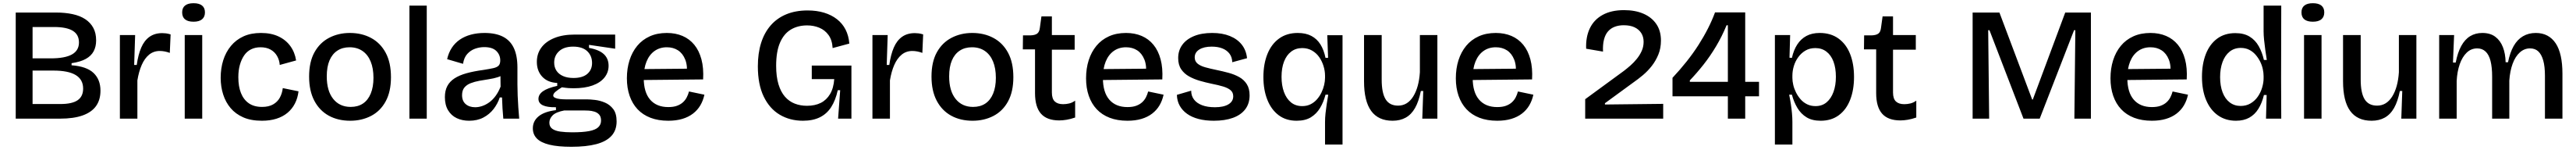

<svg xmlns="http://www.w3.org/2000/svg" viewBox="-20 -738 16049 933"><path d="M78 0V-660H329Q386 -660 432.5 -650Q479 -640 511.5 -618.5Q544 -597 561.5 -564.5Q579 -532 579 -487Q579 -448 563.5 -419Q548 -390 514.5 -371.5Q481 -353 426 -345V-332Q520 -325 563 -284Q606 -243 606 -174Q606 -117 578.5 -78.5Q551 -40 495 -20Q439 0 353 0ZM183 -91H357Q429 -91 463.5 -114.5Q498 -138 498 -187Q498 -243 452 -271Q406 -299 313 -299H183ZM183 -375H296Q385 -375 428.5 -399.5Q472 -424 472 -474Q472 -523 433.5 -546.5Q395 -570 317 -570H183Z M727 0V-269V-520H822L816 -334H832Q841 -398 860 -442Q879 -486 911.5 -509Q944 -532 991 -532Q1002 -532 1014.5 -530.5Q1027 -529 1043 -524L1038 -409Q1022 -415 1006 -418Q990 -421 976 -421Q937 -421 909 -398Q881 -375 863 -334Q845 -293 836 -238V0Z M1131 0V-520H1240V0ZM1186 -603Q1151 -603 1133 -617.5Q1115 -632 1115 -661Q1115 -689 1133 -703.5Q1151 -718 1186 -718Q1221 -718 1239 -703.5Q1257 -689 1257 -661Q1257 -633 1239 -618Q1221 -603 1186 -603Z M1612 13Q1544 13 1496 -8Q1448 -29 1417 -65.5Q1386 -102 1370.5 -150.5Q1355 -199 1355 -254Q1355 -313 1371 -363.5Q1387 -414 1419 -452.5Q1451 -491 1497.5 -512Q1544 -533 1606 -533Q1669 -533 1715 -511.5Q1761 -490 1789 -451.5Q1817 -413 1825 -362L1723 -334Q1721 -364 1706.5 -389.5Q1692 -415 1666 -429.5Q1640 -444 1603 -444Q1570 -444 1544 -431Q1518 -418 1501 -393Q1484 -368 1474.5 -334Q1465 -300 1465 -258Q1465 -200 1481.5 -159Q1498 -118 1530.5 -95.5Q1563 -73 1613 -73Q1654 -73 1681.5 -88.5Q1709 -104 1723.5 -130.5Q1738 -157 1742 -190L1840 -170Q1835 -128 1817.5 -94Q1800 -60 1771 -36Q1742 -12 1702 0.5Q1662 13 1612 13Z M2162 13Q2086 13 2028.5 -18.5Q1971 -50 1938.5 -111.5Q1906 -173 1906 -262Q1906 -353 1939.5 -413Q1973 -473 2031 -503Q2089 -533 2160 -533Q2234 -533 2292 -502Q2350 -471 2383 -410Q2416 -349 2416 -258Q2416 -168 2383 -107.5Q2350 -47 2292 -17Q2234 13 2162 13ZM2165 -73Q2210 -73 2241.5 -94Q2273 -115 2290 -156Q2307 -197 2307 -254Q2307 -313 2289.5 -355.5Q2272 -398 2238.5 -421Q2205 -444 2158 -444Q2114 -444 2082 -423Q2050 -402 2033 -362Q2016 -322 2016 -263Q2016 -173 2056 -123Q2096 -73 2165 -73Z M2531 0V-703H2639V0Z M2903 13Q2860 13 2826 -3Q2792 -19 2772 -52Q2752 -85 2752 -134Q2752 -174 2767 -202.5Q2782 -231 2812 -250.5Q2842 -270 2887 -282.5Q2932 -295 2992 -303Q3030 -309 3053 -314Q3076 -319 3086.5 -329.5Q3097 -340 3097 -362Q3097 -397 3072.5 -421Q3048 -445 2997 -445Q2968 -445 2940 -435Q2912 -425 2891.5 -402.5Q2871 -380 2865 -341L2766 -370Q2775 -410 2795 -440.5Q2815 -471 2845 -491.5Q2875 -512 2914 -522.5Q2953 -533 2999 -533Q3068 -533 3113.5 -510Q3159 -487 3181.5 -439.5Q3204 -392 3204 -318V-213Q3204 -180 3205.5 -143.5Q3207 -107 3209.5 -70.5Q3212 -34 3215 0H3116Q3113 -31 3111 -64.5Q3109 -98 3108 -132H3094Q3081 -93 3055.5 -60Q3030 -27 2992 -7Q2954 13 2903 13ZM2941 -71Q2962 -71 2984.5 -78.5Q3007 -86 3028.5 -101.5Q3050 -117 3068 -141.5Q3086 -166 3099 -199L3098 -285L3123 -281Q3107 -266 3082 -258Q3057 -250 3027 -245.5Q2997 -241 2967 -235.5Q2937 -230 2912.5 -220.5Q2888 -211 2873.5 -193.5Q2859 -176 2859 -146Q2859 -110 2881.5 -90.5Q2904 -71 2941 -71Z M3540 175Q3456 175 3403 162Q3350 149 3325 123.5Q3300 98 3300 60Q3300 15 3336 -14.5Q3372 -44 3444 -53V-71Q3390 -70 3362.5 -83Q3335 -96 3335 -123Q3335 -150 3362.5 -170Q3390 -190 3452 -204V-222Q3392 -225 3358.5 -261Q3325 -297 3325 -353Q3325 -404 3353 -442Q3381 -480 3434 -501.5Q3487 -523 3561 -523H3813V-435L3650 -459V-440Q3712 -429 3742 -401.5Q3772 -374 3772 -329Q3772 -288 3746.5 -256Q3721 -224 3672.5 -206.5Q3624 -189 3553 -189Q3539 -189 3523.5 -190Q3508 -191 3481 -195Q3456 -180 3441.5 -167.5Q3427 -155 3427 -144Q3427 -135 3439 -129.5Q3451 -124 3469 -122Q3487 -120 3504 -120H3636Q3656 -120 3687 -116.5Q3718 -113 3749 -100Q3780 -87 3801 -59.5Q3822 -32 3822 17Q3822 72 3790 107Q3758 142 3695.5 158.5Q3633 175 3540 175ZM3545 85Q3611 85 3650.5 77.5Q3690 70 3707.5 53.5Q3725 37 3725 12Q3725 -12 3713.5 -25Q3702 -38 3684 -43.5Q3666 -49 3648 -50Q3630 -51 3617 -51H3496Q3444 -41 3423.5 -20.5Q3403 0 3403 25Q3403 50 3421 63Q3439 76 3471 80.5Q3503 85 3545 85ZM3553 -253Q3610 -253 3639.5 -278.5Q3669 -304 3669 -346Q3669 -391 3639 -419.5Q3609 -448 3551 -448Q3495 -448 3464 -420Q3433 -392 3433 -349Q3433 -320 3447 -298.5Q3461 -277 3488 -265Q3515 -253 3553 -253Z M4144 13Q4081 13 4033 -5.5Q3985 -24 3952.5 -58.5Q3920 -93 3903 -142Q3886 -191 3886 -251Q3886 -312 3902.5 -363.5Q3919 -415 3950.5 -453Q3982 -491 4028.5 -512Q4075 -533 4135 -533Q4189 -533 4232.5 -514.5Q4276 -496 4306 -459.5Q4336 -423 4350.5 -369Q4365 -315 4361 -244L3955 -240V-308L4295 -311L4259 -270Q4265 -329 4249.5 -367.5Q4234 -406 4204.5 -425Q4175 -444 4135 -444Q4091 -444 4058.5 -421Q4026 -398 4008.5 -355.5Q3991 -313 3991 -253Q3991 -164 4031 -118Q4071 -72 4144 -72Q4176 -72 4198 -80Q4220 -88 4235 -101.5Q4250 -115 4259 -132.5Q4268 -150 4273 -169L4369 -149Q4361 -112 4343.5 -82.5Q4326 -53 4298 -31.5Q4270 -10 4231.5 1.5Q4193 13 4144 13Z M4983 13Q4902 13 4838.5 -24.5Q4775 -62 4738.5 -137.5Q4702 -213 4702 -325Q4702 -406 4722 -470Q4742 -534 4781.5 -579.5Q4821 -625 4879 -649Q4937 -673 5012 -673Q5069 -673 5115 -659Q5161 -645 5195 -618.5Q5229 -592 5248.5 -554Q5268 -516 5272 -467L5168 -439Q5165 -489 5142.5 -520Q5120 -551 5085 -565.5Q5050 -580 5009 -580Q4951 -580 4907.5 -554Q4864 -528 4840 -472.5Q4816 -417 4816 -329Q4816 -262 4830.5 -214Q4845 -166 4871 -136.5Q4897 -107 4932 -93.5Q4967 -80 5008 -80Q5058 -80 5094 -98Q5130 -116 5152 -153Q5174 -190 5178 -246H5038V-330H5285V-223V0H5202L5215 -177H5200Q5186 -114 5159 -72Q5132 -30 5088.5 -8.5Q5045 13 4983 13Z M5416 0V-269V-520H5511L5505 -334H5521Q5530 -398 5549 -442Q5568 -486 5600.5 -509Q5633 -532 5680 -532Q5691 -532 5703.5 -530.5Q5716 -529 5732 -524L5727 -409Q5711 -415 5695 -418Q5679 -421 5665 -421Q5626 -421 5598 -398Q5570 -375 5552 -334Q5534 -293 5525 -238V0Z M6040 13Q5964 13 5906.5 -18.5Q5849 -50 5816.5 -111.5Q5784 -173 5784 -262Q5784 -353 5817.5 -413Q5851 -473 5909 -503Q5967 -533 6038 -533Q6112 -533 6170 -502Q6228 -471 6261 -410Q6294 -349 6294 -258Q6294 -168 6261 -107.5Q6228 -47 6170 -17Q6112 13 6040 13ZM6043 -73Q6088 -73 6119.5 -94Q6151 -115 6168 -156Q6185 -197 6185 -254Q6185 -313 6167.5 -355.5Q6150 -398 6116.5 -421Q6083 -444 6036 -444Q5992 -444 5960 -423Q5928 -402 5911 -362Q5894 -322 5894 -263Q5894 -173 5934 -123Q5974 -73 6043 -73Z M6580 11Q6503 11 6466 -31Q6429 -73 6429 -159V-431H6353L6354 -518H6401Q6429 -519 6442.5 -529Q6456 -539 6459 -564L6469 -636H6534V-520H6676V-429H6534V-163Q6534 -124 6552 -107Q6570 -90 6604 -90Q6623 -90 6642 -94.5Q6661 -99 6679 -112V-7Q6650 3 6625 7Q6600 11 6580 11Z M7005 13Q6942 13 6894 -5.5Q6846 -24 6813.5 -58.5Q6781 -93 6764 -142Q6747 -191 6747 -251Q6747 -312 6763.5 -363.5Q6780 -415 6811.5 -453Q6843 -491 6889.5 -512Q6936 -533 6996 -533Q7050 -533 7093.5 -514.5Q7137 -496 7167 -459.5Q7197 -423 7211.5 -369Q7226 -315 7222 -244L6816 -240V-308L7156 -311L7120 -270Q7126 -329 7110.5 -367.5Q7095 -406 7065.5 -425Q7036 -444 6996 -444Q6952 -444 6919.5 -421Q6887 -398 6869.5 -355.5Q6852 -313 6852 -253Q6852 -164 6892 -118Q6932 -72 7005 -72Q7037 -72 7059 -80Q7081 -88 7096 -101.5Q7111 -115 7120 -132.5Q7129 -150 7134 -169L7230 -149Q7222 -112 7204.5 -82.5Q7187 -53 7159 -31.5Q7131 -10 7092.5 1.5Q7054 13 7005 13Z M7543 13Q7490 13 7448 2Q7406 -9 7376.5 -30Q7347 -51 7330.5 -80.5Q7314 -110 7313 -148L7402 -174Q7402 -142 7419.5 -119Q7437 -96 7470 -83.5Q7503 -71 7550 -71Q7604 -71 7634 -89Q7664 -107 7664 -139Q7664 -163 7647.5 -177Q7631 -191 7601 -200Q7571 -209 7530 -217Q7492 -225 7455.5 -235.5Q7419 -246 7388.5 -263Q7358 -280 7339.5 -307.5Q7321 -335 7321 -377Q7321 -424 7346.5 -459Q7372 -494 7419.5 -513.5Q7467 -533 7533 -533Q7596 -533 7643 -514Q7690 -495 7717.5 -460Q7745 -425 7750 -376L7658 -351Q7657 -383 7640.5 -404.5Q7624 -426 7596 -437Q7568 -448 7530 -448Q7481 -448 7452.5 -430Q7424 -412 7424 -381Q7424 -357 7441.5 -342.5Q7459 -328 7489.5 -319.5Q7520 -311 7559 -303Q7598 -295 7635 -285Q7672 -275 7701.5 -258.5Q7731 -242 7748.5 -214.5Q7766 -187 7766 -145Q7766 -94 7739 -58.5Q7712 -23 7662 -5Q7612 13 7543 13Z M8236 161V21Q8236 -5 8239 -33Q8242 -61 8246.5 -90.5Q8251 -120 8256 -149H8239Q8227 -103 8205 -66.5Q8183 -30 8148 -8.5Q8113 13 8059 13Q7993 13 7947 -21.5Q7901 -56 7876.5 -117.5Q7852 -179 7852 -259Q7852 -340 7877 -402Q7902 -464 7950 -498.5Q7998 -533 8066 -533Q8116 -533 8151 -514.5Q8186 -496 8207.5 -461.5Q8229 -427 8239 -378H8255L8250 -519H8345V-267V161ZM8094 -78Q8123 -78 8146 -89.5Q8169 -101 8186 -120.5Q8203 -140 8214 -163Q8225 -186 8230.5 -209.5Q8236 -233 8236 -254V-267Q8236 -297 8226.5 -327.5Q8217 -358 8199.5 -383Q8182 -408 8155 -423.5Q8128 -439 8094 -439Q8054 -439 8025 -417Q7996 -395 7980.5 -355Q7965 -315 7965 -260Q7965 -207 7980 -166Q7995 -125 8023.5 -101.5Q8052 -78 8094 -78Z M8657 13Q8568 13 8523.5 -48Q8479 -109 8479 -233V-520H8589V-243Q8589 -160 8613.5 -120.5Q8638 -81 8691 -81Q8721 -81 8744.5 -95.5Q8768 -110 8785.5 -138Q8803 -166 8813.5 -204Q8824 -242 8827 -289V-520H8936V-221V0H8842L8848 -172H8833Q8820 -107 8797 -66.5Q8774 -26 8739 -6.5Q8704 13 8657 13Z M9309 13Q9246 13 9198 -5.5Q9150 -24 9117.5 -58.5Q9085 -93 9068 -142Q9051 -191 9051 -251Q9051 -312 9067.5 -363.5Q9084 -415 9115.5 -453Q9147 -491 9193.5 -512Q9240 -533 9300 -533Q9354 -533 9397.5 -514.5Q9441 -496 9471 -459.5Q9501 -423 9515.5 -369Q9530 -315 9526 -244L9120 -240V-308L9460 -311L9424 -270Q9430 -329 9414.5 -367.5Q9399 -406 9369.5 -425Q9340 -444 9300 -444Q9256 -444 9223.5 -421Q9191 -398 9173.5 -355.5Q9156 -313 9156 -253Q9156 -164 9196 -118Q9236 -72 9309 -72Q9341 -72 9363 -80Q9385 -88 9400 -101.5Q9415 -115 9424 -132.5Q9433 -150 9438 -169L9534 -149Q9526 -112 9508.5 -82.5Q9491 -53 9463 -31.5Q9435 -10 9396.5 1.5Q9358 13 9309 13Z M9857 0V-121L10098 -297Q10119 -313 10140 -331.5Q10161 -350 10179.5 -373Q10198 -396 10209.5 -422Q10221 -448 10221 -478Q10221 -509 10206.5 -532Q10192 -555 10165 -568Q10138 -581 10097 -581Q10066 -581 10041 -571.5Q10016 -562 9999 -542.5Q9982 -523 9974 -491.5Q9966 -460 9968 -417L9863 -435Q9860 -508 9886 -562Q9912 -616 9966 -645.5Q10020 -675 10099 -675Q10169 -675 10220.5 -652.5Q10272 -630 10300.5 -588Q10329 -546 10329 -486Q10329 -438 10313 -399Q10297 -360 10272 -328Q10247 -296 10216.5 -270.5Q10186 -245 10157 -225L9980 -96V-88L10343 -92V0Z M10401 -139V-254Q10448 -304 10489 -355.5Q10530 -407 10563 -458.5Q10596 -510 10622 -561Q10648 -612 10666 -661H10854V0H10746V-581H10738Q10709 -511 10672.5 -450Q10636 -389 10594.5 -336.5Q10553 -284 10509 -238V-229H10940V-139Z M11039 161V-263V-520H11134L11130 -379L11145 -378Q11156 -427 11178.5 -461.5Q11201 -496 11235.5 -514.5Q11270 -533 11318 -533Q11387 -533 11435 -498.5Q11483 -464 11507.5 -402.5Q11532 -341 11532 -259Q11532 -179 11508 -117.5Q11484 -56 11437.5 -21.5Q11391 13 11324 13Q11271 13 11236 -8.5Q11201 -30 11179 -67Q11157 -104 11145 -149H11128Q11134 -120 11138.5 -90.5Q11143 -61 11145.5 -33Q11148 -5 11148 21V161ZM11292 -78Q11333 -78 11361 -101.5Q11389 -125 11404 -166Q11419 -207 11419 -260Q11419 -315 11404 -355Q11389 -395 11360 -417Q11331 -439 11291 -439Q11256 -439 11229.5 -423.5Q11203 -408 11184.5 -382.5Q11166 -357 11157 -327Q11148 -297 11148 -267V-253Q11148 -233 11153.5 -209.5Q11159 -186 11170.5 -163Q11182 -140 11199 -120.5Q11216 -101 11239.5 -89.5Q11263 -78 11292 -78Z M11821 11Q11744 11 11707 -31Q11670 -73 11670 -159V-431H11594L11595 -518H11642Q11670 -519 11683.5 -529Q11697 -539 11700 -564L11710 -636H11775V-520H11917V-429H11775V-163Q11775 -124 11793 -107Q11811 -90 11845 -90Q11864 -90 11883 -94.5Q11902 -99 11920 -112V-7Q11891 3 11866 7Q11841 11 11821 11Z M12271 0V-660H12438L12642 -119H12646L12848 -660H13008V0H12905L12911 -550H12903L12689 0H12588L12376 -550H12368L12374 0Z M13388 13Q13325 13 13277 -5.5Q13229 -24 13196.5 -58.5Q13164 -93 13147 -142Q13130 -191 13130 -251Q13130 -312 13146.5 -363.5Q13163 -415 13194.5 -453Q13226 -491 13272.5 -512Q13319 -533 13379 -533Q13433 -533 13476.5 -514.5Q13520 -496 13550 -459.5Q13580 -423 13594.5 -369Q13609 -315 13605 -244L13199 -240V-308L13539 -311L13503 -270Q13509 -329 13493.5 -367.5Q13478 -406 13448.5 -425Q13419 -444 13379 -444Q13335 -444 13302.5 -421Q13270 -398 13252.5 -355.5Q13235 -313 13235 -253Q13235 -164 13275 -118Q13315 -72 13388 -72Q13420 -72 13442 -80Q13464 -88 13479 -101.5Q13494 -115 13503 -132.5Q13512 -150 13517 -169L13613 -149Q13605 -112 13587.5 -82.5Q13570 -53 13542 -31.5Q13514 -10 13475.5 1.5Q13437 13 13388 13Z M13912 13Q13847 13 13799.5 -20.5Q13752 -54 13726 -115.5Q13700 -177 13700 -260Q13700 -340 13724 -401.5Q13748 -463 13794.5 -497.5Q13841 -532 13908 -532Q13961 -532 13996.5 -510.5Q14032 -489 14053.5 -451Q14075 -413 14086 -365H14104Q14099 -396 14094.5 -428Q14090 -460 14087 -490Q14084 -520 14084 -543V-703H14194L14193 -251L14194 0H14099L14103 -147H14086Q14074 -97 14051.5 -61Q14029 -25 13994.5 -6Q13960 13 13912 13ZM13941 -79Q13976 -79 14003 -95Q14030 -111 14048 -137Q14066 -163 14075 -193.5Q14084 -224 14084 -251V-265Q14084 -285 14079 -308.5Q14074 -332 14062.5 -355Q14051 -378 14034 -397.5Q14017 -417 13994 -428.5Q13971 -440 13942 -440Q13901 -440 13872 -416.5Q13843 -393 13828 -352Q13813 -311 13813 -258Q13813 -204 13828.5 -163.5Q13844 -123 13873 -101Q13902 -79 13941 -79Z M14336 0V-520H14445V0ZM14391 -603Q14356 -603 14338 -617.5Q14320 -632 14320 -661Q14320 -689 14338 -703.5Q14356 -718 14391 -718Q14426 -718 14444 -703.5Q14462 -689 14462 -661Q14462 -633 14444 -618Q14426 -603 14391 -603Z M14757 13Q14668 13 14623.5 -48Q14579 -109 14579 -233V-520H14689V-243Q14689 -160 14713.5 -120.5Q14738 -81 14791 -81Q14821 -81 14844.5 -95.5Q14868 -110 14885.5 -138Q14903 -166 14913.5 -204Q14924 -242 14927 -289V-520H15036V-221V0H14942L14948 -172H14933Q14920 -107 14897 -66.5Q14874 -26 14839 -6.5Q14804 13 14757 13Z M15178 0V-316V-520H15271L15264 -349H15281Q15293 -411 15315.5 -452Q15338 -493 15371 -513Q15404 -533 15447 -533Q15496 -533 15527.5 -509.5Q15559 -486 15575 -445Q15591 -404 15592 -351H15607Q15619 -411 15642 -451.5Q15665 -492 15700 -512.5Q15735 -533 15780 -533Q15821 -533 15852 -516.5Q15883 -500 15904 -468.5Q15925 -437 15935.5 -389.5Q15946 -342 15946 -280V0H15837V-267Q15837 -324 15826.5 -361.5Q15816 -399 15796 -418Q15776 -437 15744 -437Q15708 -437 15680 -411.5Q15652 -386 15635.5 -341Q15619 -296 15615 -237V0H15508V-261Q15508 -320 15498 -359Q15488 -398 15467 -417.5Q15446 -437 15415 -437Q15377 -437 15349.5 -410.5Q15322 -384 15306 -338.5Q15290 -293 15287 -234V0Z"/></svg>

Font: Bricolage Grotesque 24pt Medium
Style: Regular
Weight: 500
Designer: Mathieu Triay
Foundry: Atelier Triay
Version: Version 1.001;gftools[0.9.33.dev8+g029e19f]